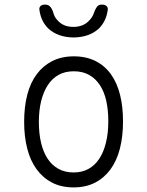

<svg xmlns="http://www.w3.org/2000/svg" viewBox="-20 -805 640 835"><path d="M300 10Q247 10 207 -10.5Q167 -31 139.5 -68.5Q112 -106 98.5 -158.5Q85 -211 85 -275Q85 -340 98.5 -392.5Q112 -445 139.5 -482Q167 -519 207.5 -539.5Q248 -560 301 -560Q355 -560 395.5 -539.5Q436 -519 462.5 -482Q489 -445 502 -393Q515 -341 515 -277Q515 -212 501.5 -159Q488 -106 460.5 -68.5Q433 -31 393 -10.5Q353 10 300 10ZM300 -55Q337 -55 365 -70.5Q393 -86 412 -115Q431 -144 441 -185.5Q451 -227 451 -277Q451 -327 442 -367Q433 -407 414 -435.5Q395 -464 367 -479.5Q339 -495 301 -495Q263 -495 235 -479.5Q207 -464 188 -435Q169 -406 159 -365.5Q149 -325 149 -275Q149 -225 158.5 -184.5Q168 -144 187 -115Q206 -86 234.5 -70.5Q263 -55 300 -55ZM152 -758Q149 -771 155.5 -778Q162 -785 176 -785Q185 -785 190.5 -782Q196 -779 200 -774Q208 -764 212.5 -747.5Q217 -731 229 -718Q254 -688 299 -688Q344 -688 370 -718Q383 -732 388 -747.5Q393 -763 400 -773Q404 -779 409 -782Q414 -785 423 -785Q437 -785 444 -778Q451 -771 448 -758Q441 -712 410 -681Q369 -643 300 -642Q231 -643 190 -681Q159 -712 152 -758Z"/></svg>

Font: Maple Mono NL ExtraLight
Style: Regular
Weight: 275
Monospace: yes
Designer: subframe7536
Version: Version 7.000